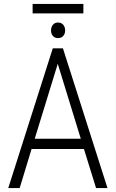

<svg xmlns="http://www.w3.org/2000/svg" viewBox="-20 -957 588 977"><path d="M407.2 -198.7H140.6L80.1 0H22L248.5 -710.9H300.3L526.9 0H468.8ZM156.7 -251H391.1L273.9 -632.3ZM239.7 -802.2Q239.7 -818.8 249 -830.6Q258.3 -842.3 275.4 -842.3Q292.5 -842.3 302 -830.6Q311.5 -818.8 311.5 -802.2Q311.5 -785.6 302 -774.4Q292.5 -763.2 275.4 -763.2Q258.3 -763.2 249 -774.4Q239.7 -785.6 239.7 -802.2ZM404.3 -888.7H146V-937H404.3Z"/></svg>

Font: Roboto Condensed Light
Style: Regular
Weight: 300
Designer: Google
Version: Version 2.134; 2016